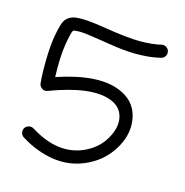

<svg xmlns="http://www.w3.org/2000/svg" viewBox="-125 -810 889 924"><g transform="rotate(20 319.0 -348.0)"><path d="M567.9 -634.3Q476.1 -602.5 343.3 -609.4Q291 -612.3 220 -617.4Q148.9 -622.6 124.5 -611.8Q117.7 -598.6 112.8 -535.2Q107.9 -471.7 120.1 -372.6Q309.1 -455.1 424.8 -421.9Q509.8 -397.5 534.9 -323Q560.1 -248.5 524.4 -168.2Q488.8 -87.9 412.6 -42Q305.2 23.4 169.4 -12.7Q124 -24.4 78.1 -47.9Q66.4 -53.7 62.3 -66.4Q58.1 -79.1 64 -90.6Q69.8 -102.1 82.5 -106.2Q95.2 -110.4 106.9 -104.5Q262.7 -25.4 379.9 -96.2Q439 -131.8 465.6 -191.9Q492.2 -252 476.3 -298.8Q460.4 -345.7 407.2 -360.8Q303.2 -390.6 109.4 -297.9Q93.3 -290 80.1 -298.6Q66.9 -307.1 64.5 -319.8Q56.2 -360.4 50.8 -436Q45.4 -511.7 51 -565.4Q56.6 -619.1 64.7 -637Q72.8 -654.8 92.8 -667Q126.5 -687.5 254.6 -678Q382.8 -668.5 444.1 -674.1Q505.4 -679.7 546.9 -693.8Q559.1 -698.2 571 -692.6Q583 -687 587.4 -674.6Q591.8 -662.1 585.9 -650.1Q580.1 -638.2 567.9 -634.3Z"/></g></svg>

Font: Chilanka
Style: Regular
Weight: 400
Designer: Santhosh Thottingal <santhosh.thottingal@gmail.com>
Foundry: Swathanthra Malayalam Computing(SMC)
Version: Version 1.3; 20181103